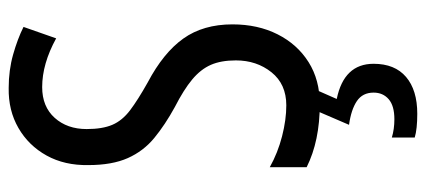

<svg xmlns="http://www.w3.org/2000/svg" viewBox="-296 -468 1004 453"><g transform="rotate(-90 206.5 -242.0)"><path d="M375 -196Q375 -136 351.5 -89.5Q328 -43 286 -16.5Q244 10 187 10Q100 10 38 -21V-108Q72 -89 111 -79Q150 -69 184 -69Q234 -69 262 -104Q290 -139 290 -188Q290 -223 279.5 -247Q269 -271 245 -291Q221 -311 180 -332Q138 -355 107 -380.5Q76 -406 59.5 -443Q43 -480 43 -536Q42 -592 65.5 -634.5Q89 -677 130.5 -701Q172 -725 225 -724Q267 -724 304 -713.5Q341 -703 369 -689L342 -612Q282 -645 227 -645Q181 -645 154.5 -615.5Q128 -586 128 -540Q128 -503 138 -479.5Q148 -456 172.5 -437.5Q197 -419 238 -396Q308 -359 341.5 -312Q375 -265 375 -196ZM282 137Q282 187 251 213.5Q220 240 164 240Q128 240 108 234V180Q128 186 151 186Q183 186 198.5 172.5Q214 159 214 137Q214 111 194 97.5Q174 84 138 79L172 0H221L199 50Q282 67 282 137Z"/></g></svg>

Font: Noto Sans Kannada ExtraCondensed
Style: Regular
Weight: 400
Width: 2
Designer: Jelle Bosma - Monotype Design Team
Foundry: Monotype Imaging Inc.
Version: Version 2.005; ttfautohint (v1.8.4.7-5d5b)